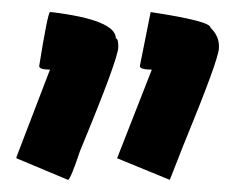

<svg xmlns="http://www.w3.org/2000/svg" viewBox="-20 -925 394 313"><path d="M63.5 -905.3Q168.9 -892.6 168.9 -862.3Q172.9 -862.3 172.9 -848.6Q172.9 -829.6 110.4 -678.7Q94.7 -631.8 90.8 -631.8L6.8 -667V-668.9L61.5 -811.5Q43.9 -811.5 43.9 -817.4Q57.6 -902.8 61.5 -905.3ZM225.6 -905.3Q323.2 -890.6 323.2 -879.9Q336.9 -866.2 336.9 -850.6V-846.7Q336.9 -829.1 278.3 -686.5L256.8 -631.8L170.9 -667L227.5 -811.5Q208 -811.5 208 -817.4Z"/></svg>

Font: ww_drahtTSB
Style: Regular
Weight: 400
Designer: Dr. Wolfgang Wiebecke
Version: Version 1.06 May 21, 2010, initial release